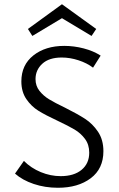

<svg xmlns="http://www.w3.org/2000/svg" viewBox="-20 -881 561 908"><path d="M133 -711 112 -744 273 -861 435 -744 413 -711 273 -795ZM287 -372Q345 -343 381.5 -319.5Q418 -296 443.5 -258Q469 -220 469 -166Q469 -83 409 -38Q349 7 254 7Q193 7 139.5 -11Q86 -29 51 -60L93 -120Q127 -86 173 -67Q219 -48 267 -48Q330 -48 366 -78Q402 -108 402 -159Q402 -197 382 -224Q362 -251 332.5 -268.5Q303 -286 252 -310Q196 -336 162 -357Q128 -378 104.5 -412.5Q81 -447 81 -496Q81 -574 138 -619Q195 -664 284 -664Q330 -664 376 -652Q422 -640 456 -618L420 -561Q391 -583 351 -596Q311 -609 272 -609Q212 -609 180 -579.5Q148 -550 148 -507Q148 -475 166.5 -451.5Q185 -428 212 -411.5Q239 -395 287 -372Z"/></svg>

Font: Ysabeau SC
Style: Regular
Weight: 400
Designer: Christian Thalmann (Catharsis Fonts)
Version: Version 0.003